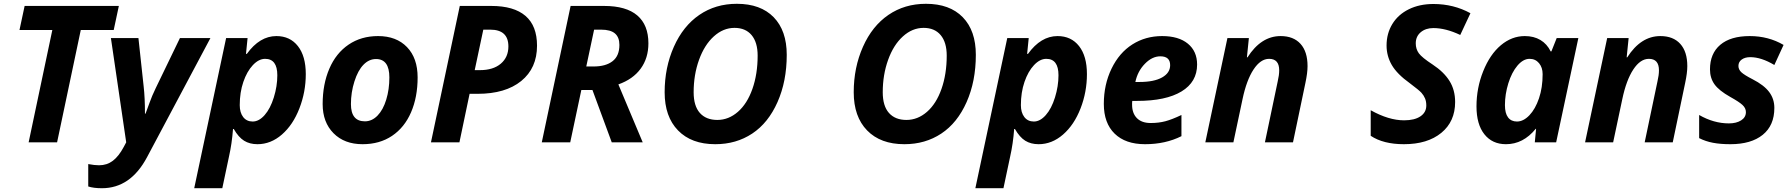

<svg xmlns="http://www.w3.org/2000/svg" viewBox="-20 -745 9376 1005"><path d="M278.8 0H129.9L253.9 -587.9H82L108.9 -713.9H602.1L575.2 -587.9H402.8Z M560.5 -545.9H704.6L731.9 -293Q738.8 -233.4 738.8 -149.9H741.7Q751.5 -174.8 763.2 -208.3Q774.9 -241.7 794.9 -283.2L921.9 -545.9H1081.5L749.5 78.1Q663.1 240.2 513.7 240.2Q469.7 240.2 441.9 231V113.8Q475.1 120.1 498.5 120.1Q539.6 120.1 570.6 96.7Q601.6 73.2 627.9 23.9L640.6 0Z M1426.8 -556.2Q1498 -556.2 1539.3 -503.7Q1580.6 -451.2 1580.6 -356.9Q1580.6 -263.7 1547.1 -177.5Q1513.7 -91.3 1455.6 -40.8Q1397.5 9.8 1327.6 9.8Q1287.1 9.8 1257.8 -8.3Q1228.5 -26.4 1203.6 -69.8H1199.7Q1193.8 7.8 1178.7 74.2L1143.6 240.2H996.6L1163.6 -545.9H1275.9L1267.6 -462.9H1272Q1339.4 -556.2 1426.8 -556.2ZM1367.7 -437Q1334.5 -437 1303.5 -404.1Q1272.5 -371.1 1253.7 -316.2Q1234.9 -261.2 1234.9 -194.8Q1234.9 -155.8 1252.9 -132.3Q1271 -108.9 1302.7 -108.9Q1335.4 -108.9 1365.2 -142.6Q1395 -176.3 1413.3 -235.1Q1431.6 -293.9 1431.6 -351.1Q1431.6 -437 1367.7 -437Z M2018.1 -339.8Q2018.1 -436 1948.2 -436Q1911.6 -436 1882.6 -406.2Q1853.5 -376.5 1835.2 -318.8Q1816.9 -261.2 1816.9 -200.2Q1816.9 -109.9 1890.1 -109.9Q1926.8 -109.9 1956.1 -139.9Q1985.4 -169.9 2001.7 -223.4Q2018.1 -276.9 2018.1 -339.8ZM2166 -339.8Q2166 -236.8 2131.6 -157.2Q2097.2 -77.6 2032.2 -33.9Q1967.3 9.8 1877.9 9.8Q1782.7 9.8 1725.8 -47.6Q1668.9 -105 1668.9 -200.2Q1668.9 -304.2 1703.9 -385.5Q1738.8 -466.8 1804.7 -511.5Q1870.6 -556.2 1959 -556.2Q2054.7 -556.2 2110.4 -498.5Q2166 -440.9 2166 -339.8Z M2464.8 -377.9H2492.2Q2561.5 -377.9 2601.3 -411.6Q2641.1 -445.3 2641.1 -502Q2641.1 -589.8 2545.9 -589.8H2509.8ZM2791 -505.9Q2791 -388.2 2708.3 -321Q2625.5 -253.9 2480 -253.9H2438L2384.8 0H2235.8L2386.7 -713.9H2551.8Q2669.9 -713.9 2730.5 -661.9Q2791 -609.9 2791 -505.9Z M3048.8 -397H3086.9Q3150.9 -397 3186.5 -424.8Q3222.2 -452.6 3222.2 -509.8Q3222.2 -549.8 3199 -569.8Q3175.8 -589.8 3126 -589.8H3089.8ZM3022.9 -273.9 2964.8 0H2815.9L2966.8 -713.9H3142.1Q3257.8 -713.9 3315.9 -664.1Q3374 -614.3 3374 -518.1Q3374 -440.9 3333.5 -385.5Q3293 -330.1 3216.8 -303.2L3344.2 0H3182.1L3081.1 -273.9Z M4098.1 -458Q4098.1 -319.8 4049.8 -210.7Q4001.5 -101.6 3917.5 -45.9Q3833.5 9.8 3724.1 9.8Q3599.1 9.8 3529.1 -62.3Q3459 -134.3 3459 -262.2Q3459 -391.6 3507.3 -500.2Q3555.7 -608.9 3640.6 -667Q3725.6 -725.1 3836.9 -725.1Q3961.4 -725.1 4029.8 -654.8Q4098.1 -584.5 4098.1 -458ZM3824.7 -599.1Q3765.6 -599.1 3716.3 -554.4Q3667 -509.8 3638.9 -431.6Q3610.8 -353.5 3610.8 -262.2Q3610.8 -190.4 3643.3 -153.8Q3675.8 -117.2 3734.9 -117.2Q3793.9 -117.2 3842.5 -159.7Q3891.1 -202.1 3918.5 -279.8Q3945.8 -357.4 3945.8 -454.1Q3945.8 -523.4 3914.1 -561.3Q3882.3 -599.1 3824.7 -599.1Z M5087.9 -458Q5087.9 -319.8 5039.6 -210.7Q4991.2 -101.6 4907.2 -45.9Q4823.2 9.8 4713.9 9.8Q4588.9 9.8 4518.8 -62.3Q4448.7 -134.3 4448.7 -262.2Q4448.7 -391.6 4497.1 -500.2Q4545.4 -608.9 4630.4 -667Q4715.3 -725.1 4826.7 -725.1Q4951.2 -725.1 5019.5 -654.8Q5087.9 -584.5 5087.9 -458ZM4814.5 -599.1Q4755.4 -599.1 4706.1 -554.4Q4656.7 -509.8 4628.7 -431.6Q4600.6 -353.5 4600.6 -262.2Q4600.6 -190.4 4633.1 -153.8Q4665.5 -117.2 4724.6 -117.2Q4783.7 -117.2 4832.3 -159.7Q4880.9 -202.1 4908.2 -279.8Q4935.5 -357.4 4935.5 -454.1Q4935.5 -523.4 4903.8 -561.3Q4872.1 -599.1 4814.5 -599.1Z M5515.6 -556.2Q5586.9 -556.2 5628.2 -503.7Q5669.4 -451.2 5669.4 -356.9Q5669.4 -263.7 5636 -177.5Q5602.5 -91.3 5544.4 -40.8Q5486.3 9.8 5416.5 9.8Q5376 9.8 5346.7 -8.3Q5317.4 -26.4 5292.5 -69.8H5288.6Q5282.7 7.8 5267.6 74.2L5232.4 240.2H5085.4L5252.4 -545.9H5364.7L5356.4 -462.9H5360.8Q5428.2 -556.2 5515.6 -556.2ZM5456.5 -437Q5423.3 -437 5392.3 -404.1Q5361.3 -371.1 5342.5 -316.2Q5323.7 -261.2 5323.7 -194.8Q5323.7 -155.8 5341.8 -132.3Q5359.9 -108.9 5391.6 -108.9Q5424.3 -108.9 5454.1 -142.6Q5483.9 -176.3 5502.2 -235.1Q5520.5 -293.9 5520.5 -351.1Q5520.5 -437 5456.5 -437Z M6053.7 -450.2Q6010.7 -450.2 5972.7 -411.1Q5934.6 -372.1 5922.9 -315.9H5944.8Q6020.5 -315.9 6062.7 -339.6Q6105 -363.3 6105 -403.8Q6105 -450.2 6053.7 -450.2ZM5973.6 9.8Q5871.1 9.8 5814.5 -45.4Q5757.8 -100.6 5757.8 -201.2Q5757.8 -302.2 5798.1 -385.5Q5838.4 -468.8 5907.2 -512.5Q5976.1 -556.2 6063 -556.2Q6149.4 -556.2 6197.8 -516.4Q6246.1 -476.6 6246.1 -407.2Q6246.1 -315.9 6164.6 -266.4Q6083 -216.8 5931.6 -216.8H5906.7L5905.8 -206.5V-196.8Q5905.8 -152.3 5930.9 -126.7Q5956.1 -101.1 6002.9 -101.1Q6045.4 -101.1 6080.1 -110.4Q6114.7 -119.6 6164.1 -143.1V-32.2Q6080.1 9.8 5973.6 9.8Z M6748 0H6601.1L6668 -318.8Q6675.8 -352.1 6675.8 -377Q6675.8 -437 6623 -437Q6578.1 -437 6541.5 -381.3Q6504.9 -325.7 6483.9 -226.1L6436 0H6289.1L6404.8 -545.9H6517.1L6506.8 -444.8H6509.8Q6581.1 -556.2 6683.1 -556.2Q6750.5 -556.2 6787.4 -515.4Q6824.2 -474.6 6824.2 -398.9Q6824.2 -363.3 6813 -311Z M7596.7 -210.9Q7596.7 -108.9 7524.4 -49.6Q7452.1 9.8 7328.6 9.8Q7220.7 9.8 7154.8 -34.2V-168Q7249 -115.2 7329.6 -115.2Q7384.3 -115.2 7415 -136Q7445.8 -156.7 7445.8 -192.9Q7445.8 -213.9 7439.2 -229.7Q7432.6 -245.6 7420.4 -259.3Q7408.2 -272.9 7359.9 -309.1Q7292.5 -357.4 7265.1 -404.8Q7237.8 -452.1 7237.8 -506.8Q7237.8 -569.8 7268.1 -619.4Q7298.3 -668.9 7354.2 -696.5Q7410.2 -724.1 7482.9 -724.1Q7588.9 -724.1 7676.8 -675.8L7623.5 -562Q7547.4 -598.1 7482.9 -598.1Q7442.4 -598.1 7416.5 -576.2Q7390.6 -554.2 7390.6 -518.1Q7390.6 -488.3 7406.7 -466.1Q7422.9 -443.8 7479 -407.2Q7538.1 -368.2 7567.4 -321Q7596.7 -273.9 7596.7 -210.9Z M7862.8 9.8Q7791 9.8 7749.8 -42.2Q7708.5 -94.2 7708.5 -188Q7708.5 -284.7 7743.7 -372.3Q7778.8 -460 7835.9 -508.1Q7893.1 -556.2 7961.4 -556.2Q8008.8 -556.2 8043.2 -535.6Q8077.6 -515.1 8096.7 -476.1H8100.6L8128.4 -545.9H8241.7L8125.5 0H8013.7L8020.5 -70.8H8018.6Q7953.1 9.8 7862.8 9.8ZM7920.4 -108.9Q7954.1 -108.9 7985.4 -141.6Q8016.6 -174.3 8035.6 -230.2Q8054.7 -286.1 8054.7 -356.9Q8054.7 -391.6 8035.9 -414.3Q8017.1 -437 7986.3 -437Q7953.1 -437 7923.1 -401.9Q7893.1 -366.7 7875.2 -309.1Q7857.4 -251.5 7857.4 -194.8Q7857.4 -151.9 7873.8 -130.4Q7890.1 -108.9 7920.4 -108.9Z M8735.8 0H8588.9L8655.8 -318.8Q8663.6 -352.1 8663.6 -377Q8663.6 -437 8610.8 -437Q8565.9 -437 8529.3 -381.3Q8492.7 -325.7 8471.7 -226.1L8423.8 0H8276.9L8392.6 -545.9H8504.9L8494.6 -444.8H8497.6Q8568.8 -556.2 8670.9 -556.2Q8738.3 -556.2 8775.1 -515.4Q8812 -474.6 8812 -398.9Q8812 -363.3 8800.8 -311Z M9267.6 -180.2Q9267.6 -88.4 9206.8 -39.3Q9146 9.8 9037.6 9.8Q8985.4 9.8 8946.5 2.4Q8907.7 -4.9 8874 -22V-143.1Q8950.7 -99.1 9029.8 -99.1Q9068.8 -99.1 9093.8 -115Q9118.7 -130.9 9118.7 -158.2Q9118.7 -179.2 9100.6 -195.8Q9082.5 -212.4 9036.6 -237.8Q8977.5 -271 8954.1 -304Q8930.7 -336.9 8930.7 -381.8Q8930.7 -464.8 8984.6 -510.5Q9038.6 -556.2 9138.7 -556.2Q9236.8 -556.2 9315.9 -509.8L9267.6 -404.8Q9199.2 -445.8 9141.6 -445.8Q9113.8 -445.8 9096.7 -433.3Q9079.6 -420.9 9079.6 -399.9Q9079.6 -380.9 9095.2 -366.5Q9110.8 -352.1 9153.8 -330.1Q9213.9 -299.3 9240.7 -263.2Q9267.6 -227.1 9267.6 -180.2Z"/></svg>

Font: TypoPRO Open Sans
Style: Bold Italic
Weight: 700
Italic angle: -12°
Foundry: Ascender Corporation
Version: Version 1.10